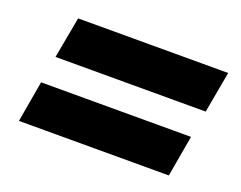

<svg xmlns="http://www.w3.org/2000/svg" viewBox="-75 -686 845 674"><g transform="rotate(20 348.0 -349.5)"><path d="M43 -145 69.8 -298.8H629.9L603 -145ZM86.9 -399.9 115.2 -554.2H675.8L647.9 -399.9Z"/></g></svg>

Font: SVN-Poppins
Style: Bold Italic
Weight: 700
Italic angle: -10°
Designer: Ninad Kale (Devanagari), Jonny Pinhorn (Latin)
Foundry: Indian Type Foundry
Version: Version 3.002 2017